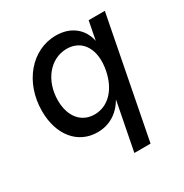

<svg xmlns="http://www.w3.org/2000/svg" viewBox="-166 -646 933 975"><g transform="rotate(-30 300.5 -158.0)"><path d="M235 16C305 16 361 -19 398 -82L343 200H438L574 -500H479L458 -391C442 -467 383 -516 295 -516C153 -516 43 -386 43 -218C43 -78 120 16 235 16ZM267 -70C190 -70 140 -130 140 -225C140 -341 213 -430 309 -430C402 -430 450 -348 427 -233C407 -132 346 -70 267 -70Z"/></g></svg>

Font: Uncut Sans Medium Italic
Style: Regular
Weight: 500
Italic angle: -11°
Designer: Kasper Nordkvist
Foundry: UNCUT.wtf
Version: Version 1.304;Glyphs 3.2 (3246)